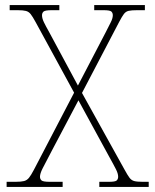

<svg xmlns="http://www.w3.org/2000/svg" viewBox="-20 -734 610 754"><path d="M6 0V-20H41Q63 -20 74.5 -23Q86 -26 94 -36Q102 -46 113 -67L271 -370L120 -647Q108 -669 100.5 -678.5Q93 -688 82 -691Q71 -694 49 -694H18V-714H213V-694H184Q157 -694 151 -688.5Q145 -683 145 -674Q145 -662 152.5 -646.5Q160 -631 173 -608L286 -398L395 -607Q406 -629 414.5 -645.5Q423 -662 423 -674Q423 -683 417.5 -688.5Q412 -694 386 -694H350V-714H549V-694H519Q497 -694 485.5 -691.5Q474 -689 466.5 -679Q459 -669 448 -648L302 -369L469 -68Q481 -46 488.5 -36Q496 -26 507 -23Q518 -20 540 -20H564V0H370V-20H408Q433 -20 438.5 -25.5Q444 -31 444 -40Q444 -52 435.5 -69Q427 -86 408 -120L288 -340L184 -143Q157 -92 147 -72Q137 -52 137 -40Q137 -31 143 -25.5Q149 -20 176 -20H226V0Z"/></svg>

Font: Noto Serif Telugu Thin
Style: Regular
Weight: 100
Designer: Jelle Bosma - Monotype Design Team
Foundry: Monotype Imaging Inc.
Version: Version 2.005; ttfautohint (v1.8.4.7-5d5b)